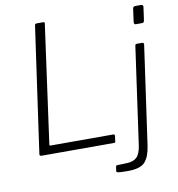

<svg xmlns="http://www.w3.org/2000/svg" viewBox="-96 -829 1008 1086"><g transform="rotate(-10 408.0 -286.0)"><path d="M176 -732Q177 -742 187 -742H226Q235 -742 232 -730L139 -56Q137 -48 145 -48H504Q514 -48 513 -39L509 -7Q508 -2 506.5 -1Q505 0 501 0H84Q72 0 74 -12L176 -732ZM685 47Q676 111 649 140.5Q622 170 551 170Q506 170 495 167.5Q484 165 485 159L489 133Q490 129 491 128Q492 127 495 127L552 125Q590 124 609.5 105Q629 86 636 40L715 -521Q716 -526 718 -528Q720 -530 725 -530H756Q761 -530 763.5 -526.5Q766 -523 765 -518L685 47ZM788 -655Q787 -648 784.5 -644Q782 -640 774 -640H739Q732 -640 730 -644.5Q728 -649 729 -656L739 -729Q741 -742 753 -742H788Q793 -742 796.5 -737.5Q800 -733 798 -727Z"/></g></svg>

Font: Libre Franklin Thin ExtraLight
Style: Italic
Weight: 250
Italic angle: -8°
Version: Version 3.000